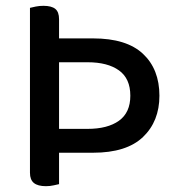

<svg xmlns="http://www.w3.org/2000/svg" viewBox="-20 -634 615 660"><path d="M183 -191V-420H281Q350 -420 389 -392Q428 -364 428 -305Q428 -247 389 -219Q350 -191 281 -191ZM83 -502V-109H300Q415 -109 471.5 -163Q528 -217 528 -305Q528 -396 471.5 -449Q415 -502 300 -502ZM183 -163H83V-40Q83 -16 96.5 -5Q110 6 138 6Q152 6 165 3Q178 0 183 -1ZM83 -448H183V-568Q183 -593 170 -603.5Q157 -614 129 -614Q116 -614 103 -611.5Q90 -609 83 -607Z"/></svg>

Font: Baloo Tamma 2 Medium
Style: Regular
Weight: 500
Designer: Divya Kowshik, Shuchita Grover and Ek Type
Foundry: Ek Type
Version: Version 1.700